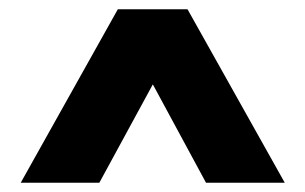

<svg xmlns="http://www.w3.org/2000/svg" viewBox="-20 -770 660 415"><path d="M290.4 -624.5H330.4L194.7 -375H24.8L234.7 -750H385.3L595.5 -375H425.3Z"/></svg>

Font: Unbounded Variable
Style: Regular
Weight: 400
Designer: Luke Prowse, Jean-Baptiste Morizot, Fátima Lázaro, Florian Runge
Foundry: NaN
Version: Version 1.600;FEAKit 1.0